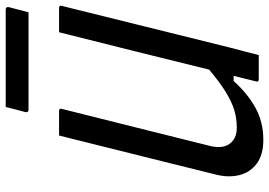

<svg xmlns="http://www.w3.org/2000/svg" viewBox="-155 -772 943 673"><g transform="rotate(-90 316.5 -435.5)"><path d="M163 16Q110 16 79 -7.5Q48 -31 39 -69Q30 -107 41 -150Q69 -263 97 -375.5Q125 -488 153 -600Q159 -625 165.5 -650Q172 -675 178 -700H263Q275 -700 271 -689Q238 -559 206 -429.5Q174 -300 141 -169Q131 -126 149.5 -101.5Q168 -77 205 -77Q238 -77 267.5 -86Q297 -95 331 -116Q365 -137 409 -174Q441 -305 474 -437Q507 -569 540 -700H624Q636 -700 632 -689Q596 -543 559.5 -396.5Q523 -250 487 -104Q480 -77 473 -51Q466 -25 460 0H376Q364 0 368 -11Q377 -48 387 -88H369Q325 -39 275 -11.5Q225 16 163 16ZM278 -887H619Q630 -887 628 -876Q623 -859 619 -842Q615 -825 610 -807H269Q258 -807 260 -818Q265 -836 269.5 -853Q274 -870 278 -887Z"/></g></svg>

Font: Recursive Mn Lnr St
Style: Italic
Weight: 400
Italic angle: -15°
Monospace: yes
Version: Version 1.079;hotconv 1.0.112;makeotfexe 2.5.65598; ttfautoh